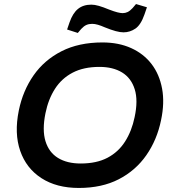

<svg xmlns="http://www.w3.org/2000/svg" viewBox="-20 -920 853 950"><path d="M370 10Q260 10 185 -38.5Q110 -87 80 -173.5Q50 -260 73 -373Q93 -471 146 -547Q199 -623 284.5 -666.5Q370 -710 487 -710Q567 -710 629 -682Q691 -654 730 -603Q769 -552 782 -481.5Q795 -411 777 -326Q757 -228 704 -152Q651 -76 567.5 -33Q484 10 370 10ZM379 -111Q458 -111 512 -139.5Q566 -168 599 -220Q632 -272 646 -340Q664 -423 646.5 -478.5Q629 -534 584 -561.5Q539 -589 472 -589Q394 -589 339.5 -560.5Q285 -532 252 -480.5Q219 -429 205 -360Q188 -277 205 -221.5Q222 -166 267 -138.5Q312 -111 379 -111ZM365 -757 312 -774 324 -809Q340 -855 366 -876Q392 -897 432 -897Q448 -897 469 -891Q490 -885 519 -873Q545 -863 561 -859Q577 -855 587 -855Q600 -855 611.5 -860.5Q623 -866 636 -880L653 -900L707 -884L695 -849Q677 -797 650 -778.5Q623 -760 591 -760Q575 -760 552.5 -766Q530 -772 498 -785Q480 -793 464.5 -797.5Q449 -802 436 -802Q420 -802 407.5 -796.5Q395 -791 382 -777Z"/></svg>

Font: REM Medium
Style: Italic
Weight: 500
Italic angle: -11°
Designer: Octavio Pardo
Foundry: Ashler Design
Version: Version 1.005;gftools[0.9.28]